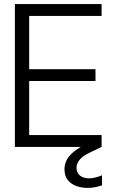

<svg xmlns="http://www.w3.org/2000/svg" viewBox="-20 -720 555 941"><path d="M53 0V-700H478V-642H123V-381H448V-323H123V-58H478V0ZM409 201Q381 201 355 192Q329 183 312.5 163Q296 143 296 109Q296 86 306.5 65Q317 44 341 24Q365 4 404 -14L460 -38L478 0L418 29Q384 45 369.5 64Q355 83 355 102Q355 127 372 140.5Q389 154 417 154Q431 154 447.5 150Q464 146 480 139V188Q464 194 446 197.5Q428 201 409 201Z"/></svg>

Font: DM Sans 36pt Light
Style: Regular
Weight: 300
Designer: Colophon Foundry, Jonny Pinhorn
Foundry: Colophon Foundry
Version: Version 4.004;gftools[0.9.30]